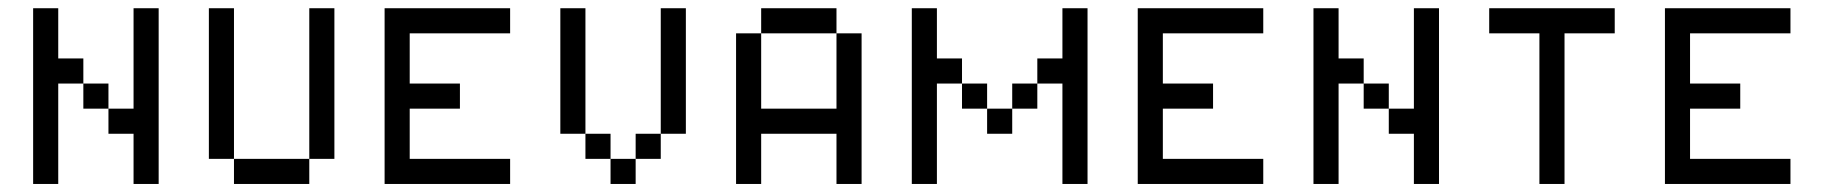

<svg xmlns="http://www.w3.org/2000/svg" viewBox="-20 -458 4540 478"><path d="M312.5 -437.5H375V0H312.5V-125H250V-187.5H312.5ZM187.5 -250H250V-187.5H187.5ZM62.5 -437.5H125V-312.5H187.5V-250H125V0H62.5Z M750 -437.5H812.5V-62.5H750ZM562.5 -62.5H750V0H562.5ZM500 -437.5H562.5V-62.5H500Z M937.5 -437.5H1250V-375H1000V-250H1125V-187.5H1000V-62.5H1250V0H937.5Z M1625 -437.5H1687.5V-125H1625ZM1562.5 -125H1625V-62.5H1562.5ZM1500 -62.5H1562.5V0H1500ZM1437.5 -125H1500V-62.5H1437.5ZM1375 -437.5H1437.5V-125H1375Z M1812.5 -375H1875V-187.5H2062.5V-375H2125V0H2062.5V-125H1875V0H1812.5ZM1875 -437.5H2062.5V-375H1875Z M2625 -437.5H2687.5V0H2625V-250H2562.5V-312.5H2625ZM2500 -250H2562.5V-187.5H2500ZM2437.5 -187.5H2500V-125H2437.5ZM2375 -250H2437.5V-187.5H2375ZM2250 -437.5H2312.5V-312.5H2375V-250H2312.5V0H2250Z M2812.5 -437.5H3125V-375H2875V-250H3000V-187.5H2875V-62.5H3125V0H2812.5Z M3500 -437.5H3562.5V0H3500V-125H3437.5V-187.5H3500ZM3375 -250H3437.5V-187.5H3375ZM3250 -437.5H3312.5V-312.5H3375V-250H3312.5V0H3250Z M3687.5 -437.5H4000V-375H3875V0H3812.5V-375H3687.5Z M4125 -437.5H4437.5V-375H4187.5V-250H4312.5V-187.5H4187.5V-62.5H4437.5V0H4125Z"/></svg>

Font: Pixel Operator SC
Style: Regular
Weight: 400
Designer: Jayvee Enaguas (GrandChaos9000)
Foundry: The Grandoplex Project
Version: Version 1.4.1 (September 5, 2015)